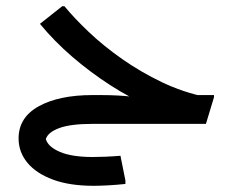

<svg xmlns="http://www.w3.org/2000/svg" viewBox="-20 -400 769 620"><path d="M605 -8Q539 -24 470 -53.5Q401 -83 336 -125Q271 -167 213 -217Q155 -267 109 -323L181 -380H188Q220 -341 267.5 -296Q315 -251 375 -209Q435 -167 503 -134.5Q571 -102 644 -87ZM279 0V-93H305Q336 -93 362 -91.5Q388 -90 403.5 -88Q419 -86 419 -86L513 -93H671V-86L645 0ZM282 200Q205 200 151 180Q97 160 68.5 125.5Q40 91 40 47Q40 -21 105.5 -57Q171 -93 279 -93V0Q208 0 171.5 13.5Q135 27 128 49Q135 74 173.5 90.5Q212 107 280 107Q298 107 321.5 106Q345 105 369 103L385 183V194Q357 197 329.5 198.5Q302 200 282 200Z"/></svg>

Font: Fustat SemiBold
Style: Regular
Weight: 600
Designer: Mohamed Gaber, Khaled Hosny, Laura Garcia Mut
Foundry: Kief Type Foundry, Alif Type Foundry, Hard Type Foundry
Version: Version 1.007